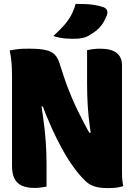

<svg xmlns="http://www.w3.org/2000/svg" viewBox="-20 -960 690 990"><path d="M220 2Q206 5 190.5 7Q175 9 158 9Q118 9 92 -3Q66 -15 54 -40.5Q42 -66 42 -105Q42 -163 42 -221Q42 -279 42 -337.5Q42 -396 42 -454Q42 -512 42 -570Q42 -609 39 -640.5Q36 -672 30 -700Q46 -703 63 -705.5Q80 -708 97 -708.5Q114 -709 129 -709Q184 -709 215.5 -702Q247 -695 264 -676.5Q281 -658 290 -624Q299 -597 308 -569Q317 -541 328 -512Q339 -483 352 -452.5Q365 -422 380.5 -390Q396 -358 414 -324Q432 -290 453 -254L410 -276H484L452 -247Q447 -276 443.5 -304Q440 -332 437 -359Q434 -386 432.5 -413Q431 -440 430 -467.5Q429 -495 429 -524Q429 -569 429 -613Q429 -657 429 -701Q441 -704 459 -706.5Q477 -709 496 -709Q553 -709 581 -687.5Q609 -666 609 -623Q609 -555 609 -486Q609 -417 609 -348Q609 -279 609 -209.5Q609 -140 609 -71Q609 -51 610.5 -34Q612 -17 615 0Q604 3 592 5.5Q580 8 566.5 9Q553 10 537 10Q493 10 465 0.5Q437 -9 415 -32Q388 -59 359.5 -98Q331 -137 302 -189Q273 -241 244.5 -304.5Q216 -368 189 -442L224 -411H176L189 -445Q196 -399 201.5 -361Q207 -323 210.5 -290.5Q214 -258 216 -228.5Q218 -199 219 -171Q220 -143 220 -112Q220 -83 220 -54.5Q220 -26 220 2ZM370 -940Q394 -940 419.5 -939Q445 -938 469 -934Q493 -930 513 -923Q528 -918 532 -906Q536 -894 531 -881Q523 -861 513.5 -845Q504 -829 492 -816.5Q480 -804 465.5 -794Q451 -784 434 -774Q421 -767 402.5 -763.5Q384 -760 358 -760Q343 -760 325 -761Q307 -762 289 -765.5Q271 -769 255 -774Q285 -802 307 -826Q329 -850 344.5 -877Q360 -904 370 -940Z"/></svg>

Font: Recursive Casual Black
Style: Regular
Weight: 900
Version: Version 1.047